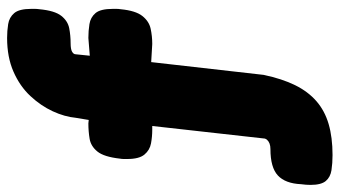

<svg xmlns="http://www.w3.org/2000/svg" viewBox="-237 -511 957 541"><g transform="rotate(-90 241.5 -240.5)"><path d="M75 218Q52 218 32.5 215Q13 212 2 199Q-9 186 -9 156Q-9 150 -8.5 143Q-8 136 -7 129Q-5 85 17.5 64Q40 43 92 43Q101 43 107.5 40.5Q114 38 118 33.5Q122 29 122 23L157 -290H146Q127 -290 108 -293.5Q89 -297 76.5 -312Q64 -327 64 -360Q64 -365 64 -370.5Q64 -376 65 -381Q70 -426 85 -444.5Q100 -463 121 -466.5Q142 -470 164 -470L174 -469L180 -505Q183 -537 198.5 -570.5Q214 -604 241.5 -633.5Q269 -663 310 -681Q351 -699 405 -699Q425 -699 444 -696Q463 -693 475 -679Q487 -665 487 -631Q487 -626 487 -620.5Q487 -615 486 -608Q482 -565 467.5 -546.5Q453 -528 432.5 -524Q412 -520 390 -520Q382 -520 376 -519Q370 -518 366.5 -516Q363 -514 361 -511.5Q359 -509 359 -505L355 -466L405 -470Q425 -470 444 -467Q463 -464 475 -450Q487 -436 487 -401Q487 -396 487 -390.5Q487 -385 486 -379Q482 -337 467 -318Q452 -299 431 -294.5Q410 -290 388 -290L337 -293L301 24Q290 76 272 112.5Q254 149 227 172.5Q200 196 162.5 207Q125 218 75 218Z"/></g></svg>

Font: Fredoka Light
Style: Regular
Weight: 300
Designer: Ben Nathan
Foundry: Milena B. Brandão, Ben Nathan
Version: Version 2.001